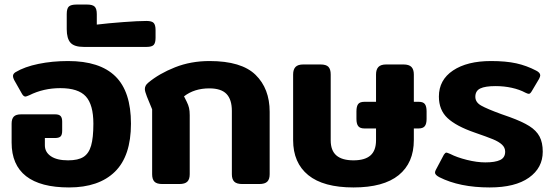

<svg xmlns="http://www.w3.org/2000/svg" viewBox="-20 -808 2433 843"><path d="M31 -182V-265Q31 -286 40.5 -296Q50 -306 73 -306H222Q239 -306 246 -298.5Q253 -291 253 -274V-234Q253 -216 246 -209Q239 -202 221 -202H177V-170Q177 -140 203.5 -122Q230 -104 279 -104Q323 -104 346.5 -119Q370 -134 380 -168.5Q390 -203 390 -265Q390 -348 357 -384.5Q324 -421 245 -421Q171 -421 109 -390Q95 -384 92 -384Q83 -384 76 -397L42 -457Q37 -467 37 -474Q37 -484 48 -491Q88 -515 149 -527.5Q210 -540 279 -540Q418 -540 486.5 -473Q555 -406 555 -265Q555 -123 484.5 -54Q414 15 283 15Q158 15 94.5 -34.5Q31 -84 31 -182Z M273 -680V-746Q273 -771 282.5 -779.5Q292 -788 316 -788H363Q386 -788 395.5 -779Q405 -770 405 -746V-700Q454 -706 520.5 -711Q587 -716 623 -716Q647 -716 655 -707Q663 -698 663 -676V-642Q663 -620 655 -611Q647 -602 623 -602H348Q306 -602 289.5 -620.5Q273 -639 273 -680Z M648 -43V-328L625 -384Q616 -407 616 -417Q616 -433 631 -445Q679 -485 748.5 -512.5Q818 -540 900 -540Q1040 -540 1102 -479.5Q1164 -419 1164 -317V-43Q1164 -21 1153.5 -10.5Q1143 0 1118 0H1044Q1019 0 1008.5 -10.5Q998 -21 998 -43V-321Q998 -371 974.5 -395.5Q951 -420 899 -420Q833 -420 788 -385L800 -361Q807 -347 810 -334Q813 -321 813 -302V-43Q813 -21 802.5 -10.5Q792 0 767 0H693Q668 0 658 -10.5Q648 -21 648 -43Z M1267 -193V-481Q1267 -503 1277.5 -514Q1288 -525 1312 -525H1387Q1412 -525 1422 -514.5Q1432 -504 1432 -481V-192Q1432 -147 1457 -125.5Q1482 -104 1532 -104Q1582 -104 1606.5 -125.5Q1631 -147 1631 -192V-244H1580Q1561 -244 1553 -254Q1545 -264 1545 -286V-319Q1545 -341 1552.5 -351Q1560 -361 1580 -361H1631V-481Q1631 -503 1641.5 -514Q1652 -525 1676 -525H1751Q1776 -525 1786.5 -514Q1797 -503 1797 -481V-361H1819Q1838 -361 1845.5 -351Q1853 -341 1853 -319V-286Q1853 -264 1845 -254Q1837 -244 1818 -244H1797V-193Q1797 -93 1730.5 -39Q1664 15 1532 15Q1400 15 1333.5 -39Q1267 -93 1267 -193Z M1909 -30Q1890 -40 1890 -50Q1890 -56 1894 -63L1929 -129Q1935 -138 1940 -138Q1943 -138 1957 -132Q1986 -117 2030 -106Q2074 -95 2111 -95Q2154 -95 2176 -105.5Q2198 -116 2198 -142Q2198 -160 2184 -173Q2170 -186 2144.5 -196.5Q2119 -207 2064 -226Q1983 -254 1945 -289.5Q1907 -325 1907 -384Q1907 -457 1969 -498.5Q2031 -540 2136 -540Q2201 -540 2246.5 -530Q2292 -520 2334 -498Q2352 -489 2352 -477Q2352 -472 2347 -462L2315 -408Q2308 -396 2302 -396Q2297 -396 2287 -401Q2261 -415 2227 -422.5Q2193 -430 2156 -430Q2110 -430 2088.5 -419.5Q2067 -409 2067 -383Q2067 -359 2092.5 -344.5Q2118 -330 2181 -307L2218 -294Q2273 -274 2304 -254.5Q2335 -235 2349 -208.5Q2363 -182 2363 -142Q2363 -71 2302.5 -28Q2242 15 2130 15Q1998 15 1909 -30Z"/></svg>

Font: Mitr Medium
Style: Regular
Weight: 500
Designer: Thanarat Vachiruckul
Foundry: Cadson Demak
Version: Version 1.003